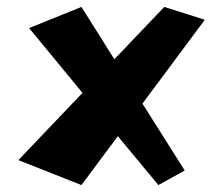

<svg xmlns="http://www.w3.org/2000/svg" viewBox="-20 -585 642 554"><path d="M391 -286 571 -528 454 -565 310 -414 215 -565 64 -504 218 -317 33 -123 215 -51 320 -192 437 -51 513 -93Z"/></svg>

Font: Peralta
Style: Regular
Weight: 400
Designer: Astigmatic (AOETI)
Foundry: Astigmatic (AOETI)
Version: Version 1.000